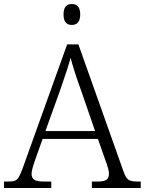

<svg xmlns="http://www.w3.org/2000/svg" viewBox="-22 -935 720 955"><path d="M-2 -32H19Q41 -32 52.5 -36.5Q64 -41 71.5 -54Q79 -67 90 -96L312 -714H368L592 -83Q603 -51 616 -41.5Q629 -32 661 -32H678V0H435V-32H463Q495 -32 507.5 -41Q520 -50 520 -71Q520 -91 503 -136L465 -244H190L153 -140Q135 -89 135 -71Q135 -50 148.5 -41Q162 -32 196 -32H233V0H-2ZM451 -283 382 -483Q346 -582 329 -648Q320 -609 279 -492L204 -283ZM294 -863Q294 -915 335 -915Q377 -915 377 -863Q377 -811 335 -811Q294 -811 294 -863Z"/></svg>

Font: Noto Serif Light
Style: Regular
Weight: 300
Designer: Monotype Design Team
Foundry: Monotype Imaging Inc.
Version: Version 1.001